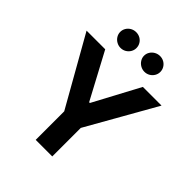

<svg xmlns="http://www.w3.org/2000/svg" viewBox="-252 -1060 1199 1199"><g transform="rotate(45 348.0 -460.0)"><path d="M181.7 -707 344.6 -402.1H351.1L514 -707H679.1L421 -251.9V0H274.7V-251.9L17 -707ZM171.1 -850Q171.1 -869 180.8 -885Q190.6 -901 207.1 -910.3Q223.7 -919.5 242.8 -919.5Q262.7 -919.5 279 -910.5Q295.3 -901.4 304.8 -885.4Q314.3 -869.4 314.3 -850Q314.3 -831.5 304.8 -815.5Q295.3 -799.5 279 -790Q262.7 -780.5 242.8 -780.5Q224.1 -780.5 207.4 -790Q190.6 -799.5 180.8 -815.7Q171.1 -831.9 171.1 -850ZM381.4 -850Q381.4 -869 391.4 -885Q401.4 -901 418.2 -910.3Q435 -919.5 454 -919.5Q473.5 -919.5 489.8 -910.3Q506.1 -901 515.6 -885Q525.2 -869 525.2 -850Q525.2 -831.5 515.6 -815.5Q506.1 -799.5 489.8 -790Q473.5 -780.5 454 -780.5Q435 -780.5 418.2 -790Q401.4 -799.5 391.4 -815.7Q381.4 -831.9 381.4 -850Z"/></g></svg>

Font: WEMIX Pretendard Variable
Style: Regular
Weight: 400
Designer: Base glyphs from Inter by Rasmus Andersson; Hangeul glyphs from Noto Sans CJK(Source Han Sans) by Jang Soo-young and Kan
Foundry: Kil Hyung-jin
Version: Version 1.000;Glyphs 3.2 (3208)